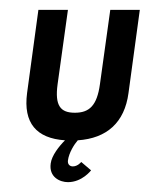

<svg xmlns="http://www.w3.org/2000/svg" viewBox="-20 -283 304 390"><path d="M83 49C79 77 102 87 118 87C147 87 165 63 165 63L145 46C145 46 138 55 128 55C122 55 117 51 118 43C120 27 131 10 138 2C197 -2 233 -34 241 -94L264 -263H204L183 -112C177 -68 161 -54 132 -54C103 -54 91 -68 97 -112L118 -263H58L35 -94C27 -33 54 -2 112 2C100 14 85 33 83 49Z"/></svg>

Font: Hussar Tani
Style: DwaKurs
Weight: 700
Foundry: Cannot Into Space Fonts
Version: Version 0.92